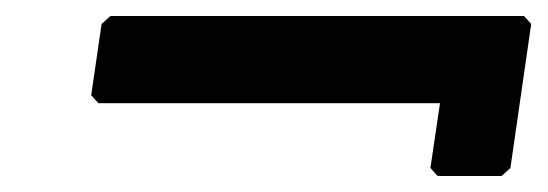

<svg xmlns="http://www.w3.org/2000/svg" viewBox="-20 -405 685 240"><path d="M607 -185 618 -195 644 -375 635 -385H118L107 -375L94 -286L103 -276H530L518 -195L527 -185Z"/></svg>

Font: Hussar Woodtype
Style: UltraObl
Weight: 900
Foundry: Cannot Into Space Fonts
Version: Version 1.07